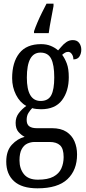

<svg xmlns="http://www.w3.org/2000/svg" viewBox="-20 -786 470 1044"><path d="M184 238Q99 238 56.5 199.5Q14 161 14 93Q14 34 44.5 1Q75 -32 114 -42Q96 -51 80.5 -68.5Q65 -86 65 -118Q65 -148 82 -170.5Q99 -193 123 -210Q88 -229 67 -270.5Q46 -312 46 -361Q46 -447 85 -496.5Q124 -546 203 -546Q233 -546 256 -536.5Q279 -527 296 -512Q304 -520 315 -533.5Q326 -547 341.5 -557.5Q357 -568 376 -568Q399 -568 410.5 -552.5Q422 -537 422 -516Q422 -495 412 -479Q402 -463 379 -463Q379 -480 370.5 -492Q362 -504 351 -504Q341 -504 333.5 -499.5Q326 -495 318 -488Q333 -468 343.5 -440Q354 -412 354 -366Q354 -290 317 -241Q280 -192 203 -192Q193 -192 178 -193.5Q163 -195 155 -198Q145 -188 135 -172.5Q125 -157 125 -134Q125 -109 139.5 -99Q154 -89 179 -89H262Q311 -89 341 -69.5Q371 -50 385 -17.5Q399 15 399 54Q399 139 346.5 188.5Q294 238 184 238ZM201 -237Q242 -237 258.5 -268Q275 -299 275 -365Q275 -434 258 -467Q241 -500 200 -500Q126 -500 126 -364Q126 -237 201 -237ZM186 191Q240 191 270.5 174.5Q301 158 313.5 130Q326 102 326 68Q326 22 306.5 4Q287 -14 250 -14H168Q148 -14 129 -5.5Q110 3 98 25Q86 47 86 86Q86 131 110 161Q134 191 186 191ZM165 -616Q172 -637 183.5 -664Q195 -691 208.5 -718Q222 -745 233 -766H271V-753Q265 -719 257.5 -681Q250 -643 245 -606H165Z"/></svg>

Font: Noto Serif Khmer ExtraCondensed
Style: Regular
Weight: 400
Width: 2
Designer: Danh Hong and the Monotype Design Team
Foundry: Monotype Imaging Inc.
Version: Version 2.004; ttfautohint (v1.8.4.7-5d5b)